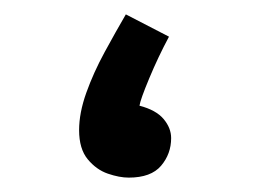

<svg xmlns="http://www.w3.org/2000/svg" viewBox="-20 -243 368 267"><path d="M159 4Q146 4 130 -1.5Q114 -7 102 -21.5Q90 -36 90 -62Q90 -86 100 -114Q110 -142 125.5 -170.5Q141 -199 155 -223L215 -192Q200 -164 187.5 -134Q175 -104 174 -96Q197 -90 207.5 -77.5Q218 -65 218 -51Q218 -29 204 -12.5Q190 4 159 4Z"/></svg>

Font: Go Noto Kurrent-Regular
Style: Regular
Weight: 400
Designer: Monotype Design Team
Foundry: Monotype Imaging Inc.
Version: Version 2.012; ttfautohint (v1.8.4.7-5d5b)